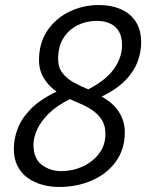

<svg xmlns="http://www.w3.org/2000/svg" viewBox="-20 -728 604 763"><path d="M215 15Q180 15 147.5 6Q115 -3 89.5 -21.5Q64 -40 49.5 -68.5Q35 -97 35 -136Q35 -175 49.5 -215Q64 -255 101 -293.5Q138 -332 205 -364Q175 -384 155 -416Q135 -448 135 -489Q135 -557 168 -606Q201 -655 255.5 -681.5Q310 -708 373 -708Q422 -708 460 -691.5Q498 -675 519.5 -642Q541 -609 541 -559Q541 -522 527 -483.5Q513 -445 479 -409.5Q445 -374 384 -344Q430 -319 453 -282.5Q476 -246 476 -203Q476 -135 440.5 -86Q405 -37 345.5 -11Q286 15 215 15ZM224 -48Q269 -48 309 -66.5Q349 -85 374 -118Q399 -151 399 -196Q399 -226 387 -247.5Q375 -269 354.5 -284.5Q334 -300 309 -311.5Q284 -323 258 -334Q205 -308 173 -276Q141 -244 127 -212Q113 -180 113 -153Q113 -98 146 -73Q179 -48 224 -48ZM331 -373Q402 -410 433.5 -455Q465 -500 465 -549Q465 -596 438.5 -620.5Q412 -645 363 -645Q323 -645 288 -627.5Q253 -610 232 -576.5Q211 -543 211 -493Q211 -460 228.5 -437.5Q246 -415 273.5 -400Q301 -385 331 -373Z"/></svg>

Font: Ubuntu Sans
Style: Italic
Weight: 400
Italic angle: -13.5°
Designer: Dalton Maag Ltd
Foundry: Dalton Maag Ltd
Version: Version 1.006